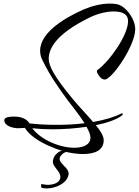

<svg xmlns="http://www.w3.org/2000/svg" viewBox="-20 -822 775 1072"><path d="M444 38C511 38 559 16 559 -39C559 -62 542 -91 515 -123C578 -136 629 -154 658 -175C663 -178 665 -182 665 -187C665 -189 664 -190 662 -190C661 -190 660 -190 659 -189C618 -168 563 -152 500 -141C465 -182 420 -228 384 -272C288 -388 252 -452 252 -493C252 -553 295 -633 478 -723C515 -742 569 -758 613 -758C660 -758 695 -746 695 -703C695 -628 596 -484 524 -431C522 -430 521 -428 521 -424C521 -417 526 -408 535 -396C544 -384 554 -378 565 -378C605 -378 735 -567 735 -659C735 -718 680 -791 631 -799C619 -801 606 -802 593 -802C548 -802 497 -790 449 -770C358 -730 204 -647 204 -539C204 -521 208 -503 217 -486C261 -395 310 -328 359 -261C380 -232 423 -181 452 -134C399 -127 344 -125 291 -125C239 -125 189 -128 145 -133C129 -158 100 -171 59 -171C16 -171 4 -162 4 -151C4 -117 56 -106 80 -106C95 -106 108 -108 119 -108C143 -68 194 -33 257 -6C280 4 303 13 326 20C315 22 307 26 300 33C287 43 279 56 276 73C275 76 275 78 275 81C275 93 283 106 295 121C306 134 317 149 317 166C317 197 281 210 246 210C235 210 225 207 214 206C213 206 213 206 212 206C210 206 209 208 209 214C209 221 211 226 214 227C222 229 231 230 241 230C288 230 352 204 362 156C363 153 363 150 363 147C363 132 353 118 338 105C325 90 313 79 313 66C313 63 313 61 314 58C315 52 321 45 330 37C335 32 342 29 350 26C351 26 351 26 352 27C385 34 415 38 444 38ZM395 3C313 3 208 -42 160 -106C195 -102 232 -100 271 -100C337 -100 401 -105 463 -114C476 -91 485 -70 485 -54C485 -15 447 3 395 3Z"/></svg>

Font: Comforter
Style: Regular
Weight: 400
Designer: Robert E. Leuschke
Foundry: Robert E. Leuschke
Version: Version 1.013; ttfautohint (v1.8.3)